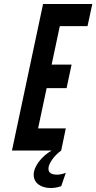

<svg xmlns="http://www.w3.org/2000/svg" viewBox="-20 -755 483 963"><path d="M40 0H287L310 -111H171L214 -313H314L339 -431H239L280 -624H419L443 -735H196ZM235 188Q260 188 287 179L310 112Q285.5 121 266 121Q223 121 223 91Q223 72 241.5 45.8Q260 19.5 287 0H239Q199.5 23 174.2 57.2Q149 91.5 149 121Q149 151.5 172.5 169.8Q196 188 235 188Z"/></svg>

Font: League Gothic
Style: Italic
Weight: 400
Designer: The League of Moveable Type
Version: Version 1.600; ttfautohint (v1.8.3)